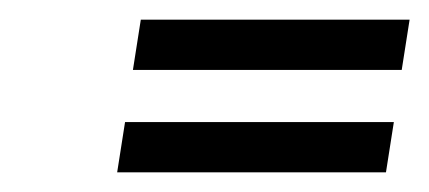

<svg xmlns="http://www.w3.org/2000/svg" viewBox="-20 -422 436 195"><path d="M388 -351H115L123 -402H396ZM372 -247H99L107 -298H380Z"/></svg>

Font: Economica
Style: Italic
Weight: 400
Designer: Vicente Lamonaca
Foundry: Vicente Lamonaca
Version: Version 1.100